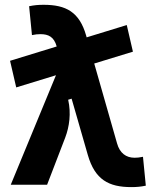

<svg xmlns="http://www.w3.org/2000/svg" viewBox="-20 -762 626 792"><path d="M46.9 -401.4 210.9 -451.7 24.4 0H174.3L249 -194.3C266.1 -239.3 273.9 -294.4 261.2 -350.6L275.4 -355L342.3 -122.6C371.6 -21 428.2 9.8 521.5 9.8C544.4 9.8 560.1 8.3 581.5 3.9L569.8 -115.2C555.2 -112.3 545.9 -111.3 535.2 -111.3C500 -111.3 474.1 -130.4 462.9 -170.4L368.7 -500L528.3 -548.8L502.9 -658.7L337.4 -607.9L335.4 -615.2C307.6 -712.9 252 -742.2 160.2 -742.2C137.2 -742.2 121.6 -740.7 100.1 -736.3L111.8 -617.2C126.5 -620.1 134.8 -621.1 146.5 -621.1C179.7 -621.1 202.6 -610.4 213.9 -570.3L21.5 -511.2Z"/></svg>

Font: CaskaydiaCove Nerd Font
Style: Bold
Weight: 700
Designer: Aaron Bell
Foundry: Saja Typeworks
Version: Version 2111.1;Nerd Fonts 2.3.0